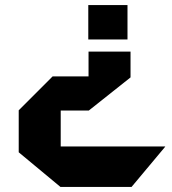

<svg xmlns="http://www.w3.org/2000/svg" viewBox="-20 -539 680 759"><path d="M220 200V40H633V41L500 200ZM54 -102V-103L188 -237H330V-102ZM219 200 54 63V-102H220V200ZM330 -102V-335H496V-233L331 -102ZM329 -383V-519H484V-383Z"/></svg>

Font: Foldit
Style: Bold
Weight: 700
Version: Version 1.003